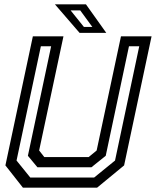

<svg xmlns="http://www.w3.org/2000/svg" viewBox="-20 -868 721 888"><path d="M86 0 5 -103 132 -700H273.5L161 -172L185 -141.5H390L427 -172L539.5 -700H681L554 -103L429 0ZM120 -47H415.5L512 -125.5L624 -654H576.5L469 -147.5L403 -94.5H153L109 -147.5L216.5 -654H169L56.5 -125.5ZM471.5 -716H348L234 -848H377.5ZM407 -743.5 351 -820H306.5L368 -743.5Z"/></svg>

Font: Tourney Thin Medium
Style: Italic
Weight: 500
Italic angle: -12°
Version: Version 1.015